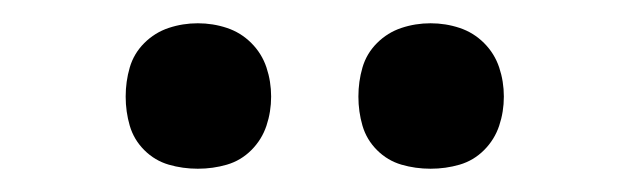

<svg xmlns="http://www.w3.org/2000/svg" viewBox="-20 -753 540 165"><path d="M350 -608Q337 -608 325 -611.5Q313 -615 304 -624Q295 -633 291.5 -645Q288 -657 288 -670Q288 -683 291.5 -695Q295 -707 304 -716Q313 -725 325 -729Q337 -733 350 -733Q363 -733 375 -729Q387 -725 396 -716Q405 -707 409 -695Q413 -683 413 -670Q413 -657 409 -645Q405 -633 396 -624Q387 -615 375 -611.5Q363 -608 350 -608ZM150 -608Q137 -608 125 -611.5Q113 -615 104 -624Q95 -633 91.5 -645Q88 -657 88 -670Q88 -683 91.5 -695Q95 -707 104 -716Q113 -725 125 -729Q137 -733 150 -733Q163 -733 175 -729Q187 -725 196 -716Q205 -707 209 -695Q213 -683 213 -670Q213 -657 209 -645Q205 -633 196 -624Q187 -615 175 -611.5Q163 -608 150 -608Z"/></svg>

Font: Iosevka Term SS14
Style: Regular
Weight: 400
Monospace: yes
Designer: Belleve Invis
Foundry: Belleve Invis
Version: Version 24.1.1; ttfautohint (v1.8.4)